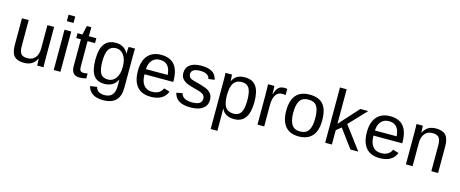

<svg xmlns="http://www.w3.org/2000/svg" viewBox="-48 -1475 5821 2431"><g transform="rotate(15 2863.0 -259.0)"><path d="M401.4 -90.3Q371.1 -35.6 331.3 -12.9Q291.5 9.8 232.4 9.8Q145.5 9.8 105.2 -33.4Q64.9 -76.7 64.9 -176.3V-528.3H153.3V-193.4Q153.3 -114.3 178 -86.2Q202.6 -58.1 262.2 -58.1Q325.7 -58.1 362.3 -101.6Q398.9 -145 398.9 -222.2V-528.3H486.8V-112.8Q486.8 -20.5 489.7 0H406.7Q406.2 -2.4 405 -22.9Q403.8 -43.5 402.8 -90.3Z M710.9 -724.6V-640.6H623V-724.6ZM710.9 -528.3V0H623V-528.3Z M1048.8 -3.9Q1005.9 7.8 960 7.8Q854.5 7.8 854.5 -111.8V-464.4H793.5V-528.3H857.9L883.8 -646.5H942.4V-528.3H1040V-464.4H942.4V-130.9Q942.4 -92.8 954.8 -77.4Q967.3 -62 998 -62Q1014.6 -62 1048.8 -68.8Z M1323.7 207.5Q1237.3 207.5 1186 173.6Q1134.8 139.6 1120.1 77.1L1208.5 64.5Q1226.6 140.6 1326.2 140.6Q1457.5 140.6 1457.5 -13.2V-98.1H1456.5Q1431.6 -47.4 1388.2 -21.7Q1344.7 3.9 1286.6 3.9Q1189.5 3.9 1143.8 -60.5Q1098.1 -125 1098.1 -263.2Q1098.1 -403.3 1147.2 -470Q1196.3 -536.6 1296.4 -536.6Q1352.5 -536.6 1393.8 -511Q1435.1 -485.4 1457.5 -438H1458.5Q1458.5 -447.8 1459.5 -468.5Q1460.4 -489.3 1461.9 -507.8Q1463.4 -526.4 1464.4 -528.3H1547.9Q1544.9 -502 1544.9 -418.9V-15.1Q1544.9 207.5 1323.7 207.5ZM1457.5 -264.2Q1457.5 -360.4 1418.2 -415.8Q1378.9 -471.2 1317.9 -471.2Q1250.5 -471.2 1219.7 -422.4Q1189 -373.5 1189 -264.2Q1189 -155.8 1217.8 -108.4Q1246.6 -61 1316.4 -61Q1378.9 -61 1418.2 -115.5Q1457.5 -169.9 1457.5 -264.2Z M1747.1 -245.6Q1747.1 -154.8 1784.7 -105.5Q1822.3 -56.2 1894.5 -56.2Q1951.7 -56.2 1986.1 -79.1Q2020.5 -102.1 2032.7 -137.2L2109.9 -115.2Q2062.5 9.8 1894.5 9.8Q1777.3 9.8 1716.1 -60.1Q1654.8 -129.9 1654.8 -267.6Q1654.8 -398.4 1716.1 -468.3Q1777.3 -538.1 1891.1 -538.1Q2124 -538.1 2124 -257.3V-245.6ZM2033.2 -313Q2025.9 -396.5 1990.7 -434.8Q1955.6 -473.1 1889.6 -473.1Q1825.7 -473.1 1788.3 -430.4Q1751 -387.7 1748 -313Z M2632.3 -146Q2632.3 -71.3 2575.9 -30.8Q2519.5 9.8 2418 9.8Q2319.3 9.8 2265.9 -22.7Q2212.4 -55.2 2196.3 -124L2273.9 -139.2Q2295.9 -57.1 2418 -57.1Q2484.9 -57.1 2515.9 -77.6Q2546.9 -98.1 2546.9 -139.2Q2546.9 -170.4 2525.4 -189.9Q2503.9 -209.5 2456.1 -222.2Q2399.4 -237.3 2366 -247.1Q2332.5 -256.8 2314.5 -263.9Q2296.4 -271 2285.6 -277.3Q2253.4 -295.9 2235.4 -322.8Q2217.3 -349.6 2217.3 -388.7Q2217.3 -460.9 2268.8 -498.8Q2320.3 -536.6 2418.9 -536.6Q2506.3 -536.6 2557.9 -505.9Q2609.4 -475.1 2623 -407.2L2543.9 -397.5Q2528.8 -470.2 2418.9 -470.2Q2302.7 -470.2 2302.7 -397.5Q2302.7 -370.6 2318.8 -353.3Q2335 -335.9 2380.4 -324.7Q2441.4 -310.1 2496.6 -292.7Q2551.8 -275.4 2575.7 -258.3Q2603.5 -238.3 2617.9 -211.2Q2632.3 -184.1 2632.3 -146Z M3182.6 -266.6Q3182.6 9.8 2988.3 9.8Q2866.2 9.8 2824.2 -82H2821.8Q2823.7 -78.6 2823.7 1V207.5H2735.8V-420.4Q2735.8 -502 2732.9 -528.3H2817.9Q2818.4 -526.4 2819.6 -509.3Q2820.8 -492.2 2821.8 -472.4Q2822.8 -452.6 2822.8 -443.4H2824.7Q2848.1 -492.2 2886.7 -514.9Q2925.3 -537.6 2988.3 -537.6Q3085.9 -537.6 3134.3 -472.2Q3182.6 -406.7 3182.6 -266.6ZM3090.3 -264.6Q3090.3 -375 3060.5 -422.4Q3030.8 -469.7 2965.8 -469.7Q2893.6 -469.7 2858.6 -419.7Q2823.7 -369.6 2823.7 -257.8Q2823.7 -153.8 2856.9 -104.5Q2890.1 -55.2 2964.8 -55.2Q3030.3 -55.2 3060.3 -103.3Q3090.3 -151.4 3090.3 -264.6Z M3381.8 -275.4V0H3293.9V-405.3Q3293.9 -460.9 3291 -528.3H3374Q3376 -483.4 3377 -456.5Q3377.9 -429.7 3377.9 -420.4H3379.9Q3394.5 -468.3 3412.1 -494.6Q3429.2 -519 3451.2 -528.6Q3473.1 -538.1 3505.4 -538.1Q3523.4 -538.1 3541 -533.2V-452.6Q3524.4 -457.5 3494.1 -457.5Q3439.5 -457.5 3410.6 -410.4Q3381.8 -363.3 3381.8 -275.4Z M4071.8 -264.6Q4071.8 -126 4010.7 -58.1Q3949.7 9.8 3833.5 9.8Q3717.8 9.8 3658.7 -60.8Q3599.6 -131.3 3599.6 -264.6Q3599.6 -538.1 3836.4 -538.1Q3957.5 -538.1 4014.6 -471.4Q4071.8 -404.8 4071.8 -264.6ZM3979.5 -264.6Q3979.5 -374 3947 -423.6Q3914.6 -473.1 3837.9 -473.1Q3760.7 -473.1 3726.3 -422.6Q3691.9 -372.1 3691.9 -264.6Q3691.9 -160.2 3725.8 -107.7Q3759.8 -55.2 3832.5 -55.2Q3911.6 -55.2 3945.6 -106Q3979.5 -156.7 3979.5 -264.6Z M4269 -188V0H4181.2V-724.6H4269V-272L4501 -528.3H4604L4389.6 -301.3L4615.2 0H4512.2L4333.5 -241.2Z M4748.5 -245.6Q4748.5 -154.8 4786.1 -105.5Q4823.7 -56.2 4896 -56.2Q4953.1 -56.2 4987.5 -79.1Q5022 -102.1 5034.2 -137.2L5111.3 -115.2Q5064 9.8 4896 9.8Q4778.8 9.8 4717.5 -60.1Q4656.2 -129.9 4656.2 -267.6Q4656.2 -398.4 4717.5 -468.3Q4778.8 -538.1 4892.6 -538.1Q5125.5 -538.1 5125.5 -257.3V-245.6ZM5034.7 -313Q5027.3 -396.5 4992.2 -434.8Q4957 -473.1 4891.1 -473.1Q4827.1 -473.1 4789.8 -430.4Q4752.4 -387.7 4749.5 -313Z M5327.1 -306.2V0H5239.3V-415.5Q5239.3 -507.8 5236.3 -528.3H5319.3Q5320.8 -514.2 5321.8 -490Q5322.8 -465.8 5323.2 -438H5324.7Q5355 -492.7 5394.8 -515.4Q5434.6 -538.1 5493.7 -538.1Q5580.6 -538.1 5620.8 -493.7Q5661.1 -449.2 5661.1 -352.1V0H5572.8V-335Q5572.8 -410.6 5548.3 -440.4Q5523.9 -470.2 5463.9 -470.2Q5400.4 -470.2 5363.8 -426.8Q5327.1 -383.3 5327.1 -306.2Z"/></g></svg>

Font: Arimo Nerd Font
Style: Regular
Weight: 400
Designer: Steve Matteson
Foundry: Monotype Imaging Inc.
Version: Version 1.33;Nerd Fonts 3.2.1